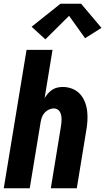

<svg xmlns="http://www.w3.org/2000/svg" viewBox="-20 -1000 559 1020"><path d="M0 0 121 -735H259L217 -479Q225 -492 235 -503.5Q245 -515 258 -523.5Q271 -532 285.5 -535Q300 -538 314 -538Q340 -538 364 -528.5Q388 -519 404.5 -501Q421 -483 430.5 -459.5Q440 -436 443 -410.5Q446 -385 444.5 -358.5Q443 -332 438 -305L388 0H250L303 -324Q305 -335 306 -345.5Q307 -356 307 -366.5Q307 -377 305 -387Q303 -397 298.5 -405.5Q294 -414 285 -419Q276 -424 266 -424Q253 -424 240 -418Q227 -412 217.5 -401.5Q208 -391 203 -378Q198 -365 196 -352L138 0ZM221 -791 148 -858 301 -980H411L519 -852L432 -797L347 -916Z"/></svg>

Font: Iosevka Curly Heavy Oblique
Style: Regular
Weight: 900
Italic angle: -9°
Monospace: yes
Designer: Belleve Invis
Foundry: Belleve Invis
Version: Version 11.1.0; ttfautohint (v1.8.3)